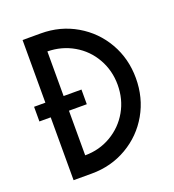

<svg xmlns="http://www.w3.org/2000/svg" viewBox="-129 -808 827 910"><g transform="rotate(-20 284.0 -353.5)"><path d="M30 -391H87V-707H179Q277 -707 357.5 -660Q438 -613 484 -532.5Q530 -452 530 -354Q530 -255 484 -174.5Q438 -94 357.5 -47Q277 0 179 0H87V-317H30ZM438 -354Q438 -426 404 -486Q370 -546 310.5 -580.5Q251 -615 179 -616V-391H269V-317H179V-92Q251 -92 310.5 -127Q370 -162 404 -221.5Q438 -281 438 -354Z"/></g></svg>

Font: Lineal
Style: Regular
Weight: 400
Designer: Created by Frank Adebiaye with contributions from Anton Moglia & Ariel Martín Pérez
Created by Frank ADEBIAYE with FontF
Foundry: Velvetyne Type Foundry
Version: Version 2.000